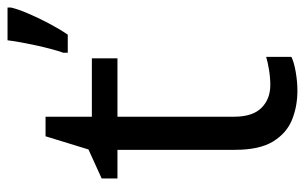

<svg xmlns="http://www.w3.org/2000/svg" viewBox="-170 -630 810 510"><g transform="rotate(-90 235.0 -375.0)"><path d="M264 -62Q284 -62 305 -65.5Q326 -69 339 -73V-6Q325 1 299 5.5Q273 10 249 10Q207 10 171.5 -4.5Q136 -19 114 -55Q92 -91 92 -156V-468H16V-510L93 -545L128 -659H180V-536H335V-468H180V-158Q180 -109 203.5 -85.5Q227 -62 264 -62ZM470 -751Q466 -733 454.5 -706Q443 -679 428 -650.5Q413 -622 398 -600H350V-612Q355 -626 360 -645Q365 -664 369.5 -684.5Q374 -705 377.5 -724.5Q381 -744 383 -760H470Z"/></g></svg>

Font: Noto Sans Hebrew
Style: Regular
Weight: 400
Designer: Monotype Design Team
Foundry: Monotype Imaging Inc.
Version: Version 2.003